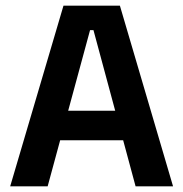

<svg xmlns="http://www.w3.org/2000/svg" viewBox="-20 -659 648 679"><path d="M148.5 0H16L204.5 -639H404L592 0H459.5L310.5 -552.5H298.5ZM448 -163H159V-267.5H448Z"/></svg>

Font: Anek Devanagari SemiBold
Style: Regular
Weight: 600
Designer: Kailash Malviya (Devanagari) & Yesha Goshar (Latin)
Foundry: Ek Type
Version: Version 1.003